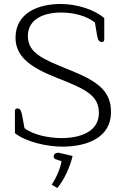

<svg xmlns="http://www.w3.org/2000/svg" viewBox="-20 -726 633 965"><path d="M292 11C423 11 538 -37 538 -163C538 -274 463 -321 326 -376C197 -428 120 -459 120 -545C120 -630 200 -663 287 -663C349 -663 414 -647 457 -613L468 -548C472 -523 479 -515 492 -515C500 -515 504 -520 504 -527V-635C453 -679 365 -706 285 -706C172 -706 58 -661 58 -536C58 -435 146 -382 268 -334C414 -277 477 -245 477 -158C477 -62 380 -32 289 -32C231 -32 149 -46 103 -82L91 -148C86 -172 80 -181 67 -181C59 -181 55 -175 55 -169V-57C112 -11 221 11 292 11ZM268 219C305 174 331 115 345 58L281 43C263 39 250 46 250 62C250 68 254 72 259 74L289 84C285 116 264 166 240 202Z"/></svg>

Font: Maitree Light
Style: Regular
Weight: 300
Designer: CadsonDemak Team
Foundry: CadsonDemak
Version: Version 1.000;PS 001.000;hotconv 1.0.88;makeotf.lib2.5.64775